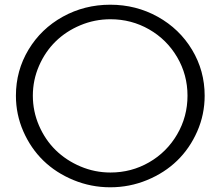

<svg xmlns="http://www.w3.org/2000/svg" viewBox="-20 -793 940 819"><path d="M450.2 -772.9Q560.5 -772.9 653.1 -721.4Q745.6 -669.9 799.3 -580.6Q853 -491.2 853 -384.8Q853 -304.7 821.3 -232.4Q789.6 -160.2 735.8 -107.9Q682.1 -55.7 607.4 -24.9Q532.7 5.9 450.2 5.9Q368.2 5.9 293.5 -24.9Q218.8 -55.7 165 -107.9Q111.3 -160.2 79.6 -232.4Q47.9 -304.7 47.9 -384.8Q47.9 -491.7 101.6 -581.1Q155.3 -670.4 247.8 -721.7Q340.3 -772.9 450.2 -772.9ZM451.2 -710.9Q383.8 -710.9 322.8 -685.3Q261.7 -659.7 217.3 -616.2Q172.9 -572.8 146.5 -512.2Q120.1 -451.7 120.1 -384.8Q120.1 -317.9 146.5 -257.1Q172.9 -196.3 217.5 -152.6Q262.2 -108.9 323.2 -83Q384.3 -57.1 451.2 -57.1Q540.5 -57.1 616 -100.6Q691.4 -144 735.6 -219.7Q779.8 -295.4 779.8 -384.8Q779.8 -474.1 735.6 -549.3Q691.4 -624.5 616 -667.7Q540.5 -710.9 451.2 -710.9Z"/></svg>

Font: Montserrat arm Light
Style: Regular
Weight: 300
Designer: Julieta Ulanovsky
Foundry: Julieta Ulanovsky
Version: Version 6.000;PS 006.000;hotconv 1.0.88;makeotf.lib2.5.64775